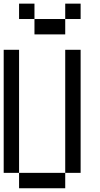

<svg xmlns="http://www.w3.org/2000/svg" viewBox="-20 -1103 540 1040"><path d="M0 -166.7V-833.3H83.3V-166.7ZM83.3 -1000V-1083.3H166.7V-1000ZM83.3 -166.7H333.3V-83.3H83.3ZM166.7 -1000H333.3V-916.7H166.7ZM333.3 -166.7V-833.3H416.7V-166.7ZM416.7 -1000H333.3V-1083.3H416.7Z"/></svg>

Font: GalmuriMono11 Regular
Style: Regular
Weight: 400
Designer: Lee Minseo (quiple)
Version: Version 2.399;hotconv 1.1.1;makeotfexe 2.6.0 DEVELOPMENT